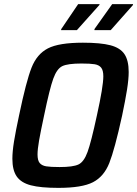

<svg xmlns="http://www.w3.org/2000/svg" viewBox="-20 -903 665 931"><path d="M40 -133Q40 -168 48 -217.5Q56 -267 73 -346Q107 -509 133 -575Q159 -641 212.5 -668.5Q266 -696 382 -696Q468 -696 515.5 -683.5Q563 -671 583.5 -640.5Q604 -610 604 -554Q604 -519 596 -468.5Q588 -418 572 -342Q536 -178 510 -112.5Q484 -47 431 -19.5Q378 8 263 8Q177 8 129.5 -4.5Q82 -17 61 -47.5Q40 -78 40 -133ZM450 -344Q481 -484 481 -533Q481 -562 470.5 -575Q460 -588 439 -591.5Q418 -595 375 -595Q309 -595 282.5 -582.5Q256 -570 238.5 -522Q221 -474 194 -344Q177 -265 169.5 -222Q162 -179 162 -154Q162 -125 172.5 -112.5Q183 -100 204 -96.5Q225 -93 269 -93Q334 -93 360.5 -105.5Q387 -118 404.5 -166Q422 -214 450 -344ZM276 -757 277 -762 359 -883H463L462 -879L353 -757ZM438 -757V-762L524 -883H625V-879L517 -757Z"/></svg>

Font: Saira Semi Condensed Medium
Style: Italic
Weight: 500
Width: 4
Italic angle: -12°
Designer: Hector Gatti with collaboration of the Omnibus-Type team
Foundry: Omnibus-Type
Version: Version 1.001; ttfautohint (v1.8)